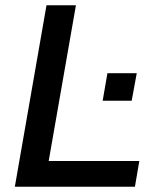

<svg xmlns="http://www.w3.org/2000/svg" viewBox="-20 -706 597 726"><path d="M36.1 0 155.8 -686H267.1L164.1 -97.2H506.8L490.2 0ZM368.2 -325.2 386.2 -429.2H497.1L478 -325.2Z"/></svg>

Font: Archivo Medium
Style: Italic
Weight: 500
Italic angle: -10°
Designer: Hector Gatti
Foundry: Omnibus-Type
Version: Version 2.001